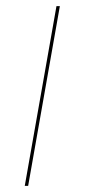

<svg xmlns="http://www.w3.org/2000/svg" viewBox="-20 -604 300 624"><path d="M60.5 0 163.5 -584H174.5L71.5 0Z"/></svg>

Font: Anybody UltraExpanded Thin
Style: Italic
Weight: 100
Width: 9
Italic angle: -10°
Designer: Tyler Finck
Foundry: Etcetera Type Company
Version: Version 1.010; ttfautohint (v1.8.3) -l 8 -r 50 -G 200 -x 14 